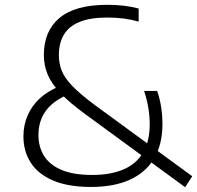

<svg xmlns="http://www.w3.org/2000/svg" viewBox="-20 -769 820 799"><path d="M750.5 10 337.5 -292Q270 -341 232 -381Q194 -421 178.2 -459.2Q162.5 -497.5 162.5 -541Q162.5 -639.5 227.5 -694.2Q292.5 -749 426 -749Q464.5 -749 497.2 -745Q530 -741 557 -733.5V-679Q528 -687.5 495.8 -691.8Q463.5 -696 427 -696Q355.5 -696 311 -677.8Q266.5 -659.5 245.8 -624.5Q225 -589.5 225 -540.5Q225 -505 236.5 -475.5Q248 -446 278.8 -413.5Q309.5 -381 367 -337.5L780 -35.5ZM359 9Q263.5 9 201 -17.8Q138.5 -44.5 108 -92Q77.5 -139.5 77.5 -201Q77.5 -248.5 94.8 -288.2Q112 -328 144.2 -358.2Q176.5 -388.5 223 -408L256.5 -372.5Q197.5 -346.5 168.8 -305Q140 -263.5 140 -207Q140 -158 163 -120.8Q186 -83.5 235.2 -62.2Q284.5 -41 364 -41Q440 -41 493.5 -63.8Q547 -86.5 575 -133.5Q603 -180.5 603 -252.5Q603 -286 597 -321.8Q591 -357.5 579.5 -390.5H634Q645.5 -357.5 650.8 -322.2Q656 -287 656 -252.5Q656 -168 621.2 -109.5Q586.5 -51 520.2 -21Q454 9 359 9Z"/></svg>

Font: Encode Sans SemiExpanded Light
Style: Regular
Weight: 300
Width: 6
Designer: Multiple Designers
Foundry: Impallari Type
Version: Version 3.002